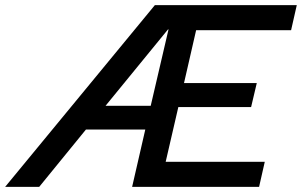

<svg xmlns="http://www.w3.org/2000/svg" viewBox="-86 -724 1170 744"><path d="M-66 0 514 -704H1064L1042 -607H674L627 -402H909L887 -309H605L556 -97H940L918 0H426L477 -222H247L66 0ZM567 -610H565L323 -314H498Z"/></svg>

Font: Prodigy Sans Medium
Style: Italic
Weight: 500
Italic angle: -13°
Designer: Wei Huang
Foundry: Wei Huang
Version: Version 1.003; ttfautohint (v1.8.3)